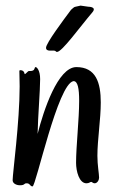

<svg xmlns="http://www.w3.org/2000/svg" viewBox="-20 -654 429 684"><path d="M333 -21C333 -35 327 -65 327 -99C327 -156 339 -229 339 -289C339 -359 322 -415 252 -415C186 -415 135 -260 114 -177C115 -237 123 -331 123 -372C123 -404 111 -415 107 -415C101 -415 107 -401 88 -401H83C79 -401 72 -390 68 -390C67 -390 68 -404 52 -404C50 -404 49 -403 49 -401C49 -385 50 -367 50 -346C50 -220 25 -36 25 -12C25 0 39 6 51 6C70 6 64 -1 75 -1C88 -1 86 10 96 10C108 10 186 -357 242 -365C257 -365 262 -339 262 -295C262 -229 251 -133 251 -74C251 -44 262 -1 288 -1C298 -1 301 -6 305 -6C308 -6 311 -1 317 -1C327 -1 333 -13 333 -21ZM309 -610C326 -630 296 -630 295 -630C293 -630 269 -634 267 -634C264 -634 252 -630 249 -630C244 -630 238 -623 233 -619C206 -583 144 -500 144 -484C144 -468 168 -476 176 -473C179 -472 179 -469 183 -469C201 -469 263 -556 309 -610Z"/></svg>

Font: Oregano
Style: Regular
Weight: 400
Designer: Astigmatic (AOETI)
Foundry: Astigmatic (AOETI)
Version: Version 1.000